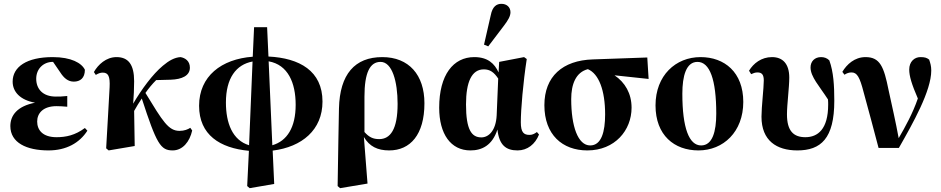

<svg xmlns="http://www.w3.org/2000/svg" viewBox="-20 -770 4911 1002"><path d="M233 15C326 15 395 -24 436 -88L423 -102C372 -64 324 -54 275 -54C202 -54 174 -92 174 -136C174 -179 205 -216 275 -216C293 -216 305 -215 331 -213V-269C305 -266 290 -266 271 -266C202 -266 169 -307 169 -359C169 -413 209 -447 255 -447H257L294 -393C313 -363 335 -344 365 -344C398 -344 423 -362 423 -406C406 -441 352 -472 255 -472C119 -472 46 -421 46 -344C46 -291 85 -248 163 -234C70 -216 34 -168 34 -112C34 -25 119 15 233 15Z M547 15 683 -8C682 -69 681 -130 680 -191C693 -214 706 -236 720 -256C797 -19 818 15 881 15C933 15 970 -30 983 -89L973 -103C961 -95 942 -87 917 -87C859 -87 830 -136 739 -285C756 -309 774 -331 795 -352L871 -354C930 -356 971 -375 971 -417C971 -452 946 -468 922 -472C891 -470 862 -454 830 -427C776 -382 719 -304 675 -229C678 -268 680 -307 680 -346C680 -433 650 -472 588 -472C534 -472 492 -433 470 -394L480 -379C493 -387 504 -391 516 -391C545 -391 555 -372 552 -314L544 -170L534 4Z M1270 201 1283 212 1411 190 1403 16C1556 -3 1663 -92 1663 -240C1663 -400 1543 -467 1381 -475L1374 -628H1306L1299 -474C1135 -462 1019 -372 1019 -218C1019 -66 1128 3 1279 17ZM1159 -235C1159 -362 1212 -433 1298 -449L1280 -16V-12C1193 -38 1159 -128 1159 -235ZM1401 -17 1382 -450C1483 -432 1523 -338 1523 -223C1523 -105 1478 -34 1401 -12Z M1882 -265C1882 -392 1911 -447 1966 -447C2027 -447 2055 -344 2055 -228C2055 -95 2017 -44 1959 -44C1927 -44 1906 -54 1882 -81ZM1742 201 1755 212 1898 188 1879 -55C1908 -6 1950 15 2011 15C2121 15 2195 -67 2195 -231C2195 -379 2114 -472 1975 -472C1832 -472 1753 -383 1749 -204L1746 -45Z M2412 -225C2412 -343 2442 -408 2505 -408C2537 -408 2558 -393 2580 -360L2572 -168C2568 -89 2531 -53 2492 -53C2441 -53 2412 -93 2412 -225ZM2435 15C2495 15 2549 -11 2576 -94C2585 -13 2620 15 2681 15C2732 15 2773 -17 2793 -68L2782 -81C2770 -72 2758 -66 2744 -66C2714 -66 2698 -78 2698 -132C2698 -198 2710 -339 2729 -462L2715 -472L2585 -447L2582 -392C2561 -438 2526 -472 2455 -472C2346 -472 2272 -380 2272 -208C2272 -71 2332 15 2435 15ZM2506 -537 2528 -528 2610 -636C2632 -665 2644 -686 2644 -706C2644 -733 2624 -750 2597 -750C2572 -750 2550 -737 2541 -690Z M3045 15C3189 15 3276 -90 3276 -208C3276 -282 3242 -340 3187 -377L3365 -358L3358 -470L3074 -460C2916 -455 2821 -371 2821 -221C2821 -67 2915 15 3045 15ZM2961 -253C2961 -330 2985 -393 3048 -409C3105 -385 3138 -299 3138 -173C3138 -83 3119 -11 3060 -11C2996 -11 2961 -111 2961 -253Z M3625 15C3755 15 3859 -82 3859 -238C3859 -393 3761 -472 3636 -472C3506 -472 3401 -376 3401 -220C3401 -64 3499 15 3625 15ZM3639 -11C3576 -11 3541 -102 3541 -281C3541 -374 3561 -447 3620 -447C3684 -447 3718 -355 3718 -177C3718 -83 3698 -11 3639 -11Z M4141 15C4264 15 4334 -47 4334 -244C4334 -323 4330 -395 4308 -455C4296 -467 4281 -472 4265 -472C4232 -472 4210 -450 4210 -418C4210 -369 4256 -321 4301 -251C4302 -241 4302 -232 4302 -224C4302 -96 4248 -54 4183 -54C4121 -54 4087 -87 4087 -173C4087 -224 4099 -314 4099 -365C4099 -438 4064 -472 4009 -472C3953 -472 3912 -439 3889 -401L3900 -383C3911 -388 3921 -392 3933 -392C3957 -392 3966 -379 3966 -350C3966 -311 3954 -212 3954 -161C3954 -36 4033 15 4141 15Z M4565 2H4671C4745 -128 4840 -296 4840 -402C4840 -426 4835 -441 4829 -459C4817 -468 4808 -472 4783 -472C4753 -472 4725 -449 4725 -407C4725 -373 4738 -330 4770 -256C4744 -180 4705 -109 4670 -49C4655 -131 4634 -223 4617 -301C4593 -421 4573 -472 4497 -472C4440 -472 4399 -434 4376 -395L4387 -380C4399 -388 4411 -392 4424 -392C4453 -392 4467 -367 4487 -289C4514 -192 4539 -96 4565 2Z"/></svg>

Font: Source Serif 4 Display
Style: Bold
Weight: 700
Designer: Frank Grießhammer
Foundry: Adobe Systems Incorporated
Version: Version 4.004;hotconv 1.0.117;makeotfexe 2.5.65602